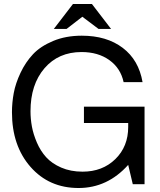

<svg xmlns="http://www.w3.org/2000/svg" viewBox="-20 -920 805 963"><path d="M133 -362Q133 -324 140 -285.5Q147 -247 165 -205Q183 -163 211.5 -131.5Q240 -100 287 -79.5Q334 -59 394 -59Q494 -59 558.5 -122Q623 -185 623 -283V-303H401V-385H705V4H646L623 -93Q519 23 374 23Q226 23 133 -83Q40 -189 40 -357Q40 -405 49 -453.5Q58 -502 83 -555Q108 -608 145.5 -648Q183 -688 246.5 -714.5Q310 -741 390 -741Q515 -741 595.5 -680Q676 -619 695 -508H600Q585 -578 528.5 -618.5Q472 -659 389 -659Q273 -659 203 -577.5Q133 -496 133 -362ZM346 -900H441L537 -775H474L393 -836L314 -775H250Z"/></svg>

Font: ColatingCofangSans
Style: Regular
Weight: 400
Foundry: GNU
Version: Version 412.227;June 27, 2022;FontCreator 11.0.0.2412 32-bit